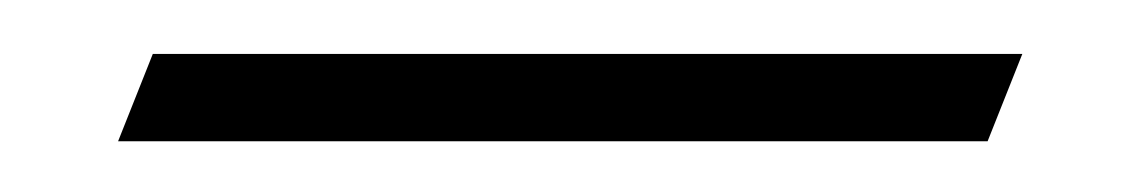

<svg xmlns="http://www.w3.org/2000/svg" viewBox="-20 -749 433 73"><path d="M38.1 -728.5H368.7L355.5 -695.3H24.9Z"/></svg>

Font: Petit Formal Script
Style: Regular
Weight: 400
Version: Version 1.001; ttfautohint (v0.8) -G 200 -r 50